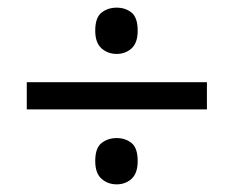

<svg xmlns="http://www.w3.org/2000/svg" viewBox="-20 -603 612 502"><path d="M285 -462Q262 -462 245.5 -476.5Q229 -491 229 -523Q229 -557 245.5 -570Q262 -583 285 -583Q308 -583 324 -570Q340 -557 340 -523Q340 -491 324 -476.5Q308 -462 285 -462ZM50 -317V-388H521V-317ZM285 -121Q262 -121 245.5 -135.5Q229 -150 229 -182Q229 -216 245.5 -229Q262 -242 285 -242Q308 -242 324 -229Q340 -216 340 -182Q340 -150 324 -135.5Q308 -121 285 -121Z"/></svg>

Font: Noto Sans Buhid
Style: Regular
Weight: 400
Designer: Monotype Design Team
Foundry: Monotype Imaging Inc.
Version: Version 2.001